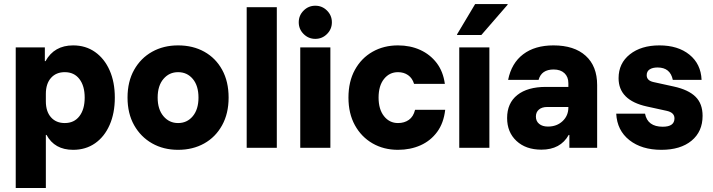

<svg xmlns="http://www.w3.org/2000/svg" viewBox="-20 -736 3548 956"><path d="M58.3 200V-500H203.3V-431.7H206.7Q250 -510 344.2 -510Q406.7 -510 453.3 -477.1Q500 -444.2 525.8 -385.8Q551.7 -327.5 551.7 -250Q551.7 -172.5 525.8 -113.8Q500 -55 453.3 -22.5Q406.7 10 344.2 10Q251.7 10 211.7 -64.2H208.3V200ZM302.5 -123.3Q349.2 -123.3 375.4 -157.5Q401.7 -191.7 401.7 -250Q401.7 -308.3 375.4 -342.5Q349.2 -376.7 302.5 -376.7Q259.2 -376.7 233.8 -347.9Q208.3 -319.2 208.3 -268.3V-231.7Q208.3 -180.8 233.8 -152.1Q259.2 -123.3 302.5 -123.3Z M866.7 10Q794.2 10 737.5 -22.1Q680.8 -54.2 647.9 -112.5Q615 -170.8 615 -250Q615 -330 647.9 -388.3Q680.8 -446.7 737.5 -478.3Q794.2 -510 866.7 -510Q940.8 -510 997.5 -478.3Q1054.2 -446.7 1086.2 -388.3Q1118.3 -330 1118.3 -250Q1118.3 -170.8 1085.8 -112.1Q1053.3 -53.3 996.7 -21.7Q940 10 866.7 10ZM866.7 -123.3Q911.7 -123.3 940 -157.5Q968.3 -191.7 968.3 -250Q968.3 -309.2 940 -342.9Q911.7 -376.7 866.7 -376.7Q822.5 -376.7 793.8 -342.9Q765 -309.2 765 -250Q765 -191.7 793.8 -157.5Q822.5 -123.3 866.7 -123.3Z M1208.3 0V-700H1358.3V0Z M1475 0V-500H1625V0ZM1550 -542.5Q1515.8 -542.5 1491.7 -566.7Q1467.5 -590.8 1467.5 -625Q1467.5 -659.2 1491.7 -683.3Q1515.8 -707.5 1550 -707.5Q1584.2 -707.5 1608.3 -683.3Q1632.5 -659.2 1632.5 -625Q1632.5 -590.8 1608.3 -566.7Q1584.2 -542.5 1550 -542.5Z M1961.7 10Q1890.8 10 1835 -22.1Q1779.2 -54.2 1747.1 -112.5Q1715 -170.8 1715 -250Q1715 -330 1747.1 -388.3Q1779.2 -446.7 1835 -478.3Q1890.8 -510 1961.7 -510Q2022.5 -510 2072.1 -487.5Q2121.7 -465 2154.2 -422.5Q2186.7 -380 2195 -318.3H2041.7Q2033.3 -346.7 2012.1 -361.7Q1990.8 -376.7 1961.7 -376.7Q1919.2 -376.7 1892.1 -342.9Q1865 -309.2 1865 -250Q1865 -191.7 1892.1 -157.5Q1919.2 -123.3 1961.7 -123.3Q1993.3 -123.3 2015.8 -139.2Q2038.3 -155 2046.7 -189.2H2196.7Q2189.2 -123.3 2156.7 -79.2Q2124.2 -35 2073.8 -12.5Q2023.3 10 1961.7 10Z M2266.7 0V-500H2416.7V0ZM2255.8 -561.7V-565L2345.8 -715.8H2507.5V-712.5L2376.7 -561.7Z M2675.8 9.2Q2598.3 9.2 2551.7 -34.2Q2505 -77.5 2505 -148.3Q2505 -222.5 2555.8 -262.9Q2606.7 -303.3 2698.3 -303.3H2810V-321.7Q2810 -353.3 2790.4 -371.7Q2770.8 -390 2736.7 -390Q2675.8 -390 2661.7 -338.3H2510Q2526.7 -421.7 2585 -465.8Q2643.3 -510 2735.8 -510Q2839.2 -510 2896.2 -458.3Q2953.3 -406.7 2953.3 -312.5V0H2815V-64.2H2811.7Q2770.8 9.2 2675.8 9.2ZM2708.3 -105.8Q2752.5 -105.8 2781.2 -132.9Q2810 -160 2810 -200.8V-203.3H2705Q2678.3 -203.3 2663.3 -190.4Q2648.3 -177.5 2648.3 -155.8Q2648.3 -132.5 2664.6 -119.2Q2680.8 -105.8 2708.3 -105.8Z M3273.3 10Q3175 10 3113.8 -38.3Q3052.5 -86.7 3048.3 -170H3191.7Q3204.2 -105 3280 -105Q3338.3 -105 3338.3 -146.7Q3338.3 -175.8 3299.2 -184.2L3200.8 -205.8Q3060 -236.7 3060 -346.7Q3060 -420.8 3116.2 -465.4Q3172.5 -510 3263.3 -510Q3355.8 -510 3412.9 -463.8Q3470 -417.5 3473.3 -338.3H3330Q3317.5 -400 3254.2 -400Q3229.2 -400 3214.6 -390.4Q3200 -380.8 3200 -361.7Q3200 -335 3233.3 -327.5L3335.8 -305Q3407.5 -289.2 3442.9 -254.6Q3478.3 -220 3478.3 -159.2Q3478.3 -80.8 3423.3 -35.4Q3368.3 10 3273.3 10Z"/></svg>

Font: Funnel Sans ExtraBold
Style: Regular
Weight: 800
Version: Version 1.000; Beta; Release 5; Build 24; ttfautohint (v1.8.